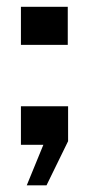

<svg xmlns="http://www.w3.org/2000/svg" viewBox="-20 -436 268 578"><path d="M60.5 122 110.5 0H43V-116H185V-11L120 122ZM43 -301V-415.5H184V-301Z"/></svg>

Font: Big Shoulders Display Thin
Style: Bold
Weight: 700
Version: Version 2.002